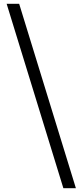

<svg xmlns="http://www.w3.org/2000/svg" viewBox="-20 -813 432 1012"><path d="M314 179H380L81 -793H15Z"/></svg>

Font: Noto Sans Japanese Regular
Style: Regular
Weight: 400
Designer: Ryoko NISHIZUKA (kana & ideographs); Paul D. Hunt (Latin, Greek & Cyrillic); Wenlong ZHANG (bopomofo); Sandoll Communica
Foundry: Adobe Systems Incorporated
Version: Version 1.000;PS 1;hotconv 1.0.78;makeotf.lib2.5.61930